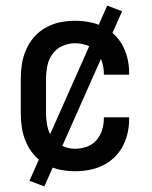

<svg xmlns="http://www.w3.org/2000/svg" viewBox="-20 -602 540 684"><path d="M247 8Q220 8 193.5 2.5Q167 -3 143.5 -16Q120 -29 102 -49.5Q84 -70 73 -95Q62 -120 58 -146.5Q54 -173 54 -200V-320Q54 -347 58 -373.5Q62 -400 73 -425Q84 -450 102 -470.5Q120 -491 143.5 -504Q167 -517 193.5 -522.5Q220 -528 247 -528Q272 -528 297 -523.5Q322 -519 345 -508Q368 -497 386.5 -479.5Q405 -462 417 -439.5Q429 -417 434.5 -392.5Q440 -368 440 -342V-336H350V-340Q350 -361 343.5 -381.5Q337 -402 323 -418Q309 -434 288.5 -441Q268 -448 247 -448Q224 -448 202 -438Q180 -428 166.5 -409Q153 -390 148.5 -366.5Q144 -343 144 -320V-200Q144 -177 148.5 -153.5Q153 -130 166.5 -111Q180 -92 202 -82Q224 -72 247 -72Q268 -72 288.5 -79Q309 -86 323 -102Q337 -118 343.5 -138.5Q350 -159 350 -180V-184H440V-178Q440 -152 434.5 -127.5Q429 -103 417 -80.5Q405 -58 386.5 -40.5Q368 -23 345 -12Q322 -1 297 3.5Q272 8 247 8ZM138 62 85 42 362 -582 415 -562Z"/></svg>

Font: Iosevka Custom Medium
Style: Regular
Weight: 500
Monospace: yes
Designer: Belleve Invis
Foundry: Belleve Invis
Version: Version 32.5.0; ttfautohint (v1.8.4)